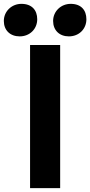

<svg xmlns="http://www.w3.org/2000/svg" viewBox="-58 -977 469 997"><path d="M98.1 0H254.4V-743.2H98.1ZM299.8 -788.1C352.1 -788.1 390.6 -826.2 390.6 -877C390.6 -924.3 363.3 -957 309.1 -957C258.3 -957 217.8 -918 217.8 -868.2C217.8 -819.8 250.5 -788.1 299.8 -788.1ZM44.4 -788.1C96.2 -788.1 135.3 -826.2 135.3 -877C135.3 -924.3 107.4 -957 53.2 -957C2.4 -957 -38.1 -918 -38.1 -868.2C-38.1 -819.8 -5.4 -788.1 44.4 -788.1Z"/></svg>

Font: Merriweather Sans
Style: Bold
Weight: 700
Designer: Eben Sorkin ( eben@eyebytes.com )
Foundry: Eben Sorkin
Version: Version 1.003